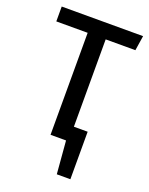

<svg xmlns="http://www.w3.org/2000/svg" viewBox="-130 -595 630 812"><g transform="rotate(20 185.5 -189.0)"><path d="M360.8 -459H227.1V-65.9H289.1V147.9H228L215.8 0H146V-459H4.9V-525.9H371.1Z"/></g></svg>

Font: Fira Sans Compressed Book
Style: Regular
Weight: 350
Width: 1
Designer: Carrois Corporate & Edenspiekermann AG
Foundry: Carrois Corporate GbR & Edenspiekermann AG
Version: Version 4.203;PS 004.203;hotconv 1.0.88;makeotf.lib2.5.64775